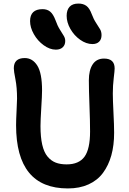

<svg xmlns="http://www.w3.org/2000/svg" viewBox="-20 -994 719 1072"><path d="M496.1 -748Q461.4 -748 427.5 -772Q393.6 -795.9 372.8 -832.8Q352.1 -869.6 352.1 -905.8Q352.1 -938 368.4 -956.1Q384.8 -974.1 418 -974.1Q444.8 -974.1 462.4 -961.2Q480 -948.2 492.2 -915Q502.4 -887.2 516.8 -865.5Q531.2 -843.8 539.1 -830.1Q546.9 -816.4 546.9 -797.9Q546.9 -774.4 533.4 -761.2Q520 -748 496.1 -748ZM292 -716.8Q257.8 -716.8 223.9 -741.5Q189.9 -766.1 168.9 -803.5Q147.9 -840.8 147.9 -876Q147.9 -942.9 217.8 -942.9Q243.2 -942.9 260 -929.2Q276.9 -915.5 290 -880.9Q300.3 -851.1 314.5 -828.6Q328.6 -806.2 336.4 -793.2Q344.2 -780.3 344.2 -765.1Q344.2 -743.2 330.3 -730Q316.4 -716.8 292 -716.8ZM358.9 58.1Q69.8 58.1 69.8 -294.9Q69.8 -324.2 72.5 -375.2Q75.2 -426.3 75.2 -442.9Q75.2 -505.4 66.2 -551Q57.1 -596.7 57.1 -612.8Q57.1 -669.9 118.2 -669.9Q161.6 -669.9 188.2 -627.9Q214.8 -585.9 214.8 -488.8Q214.8 -460.9 210.4 -391.1Q206.1 -321.3 206.1 -290Q206.1 -228.5 215.8 -186Q225.6 -143.6 245.4 -119.9Q265.1 -96.2 290.8 -86.2Q316.4 -76.2 352.1 -76.2Q420.4 -76.2 451.7 -118.9Q482.9 -161.6 482.9 -259.8Q482.9 -318.4 479.5 -405.5Q476.1 -492.7 476.1 -545.9Q476.1 -602.5 497.6 -634.8Q519 -667 561 -667Q620.1 -667 620.1 -611.8Q620.1 -599.6 615 -557.9Q609.9 -516.1 609.9 -472.2Q609.9 -438 613.5 -366Q617.2 -293.9 617.2 -252.9Q617.2 -182.6 601.6 -126.5Q585.9 -70.3 554.9 -28.6Q523.9 13.2 474.1 35.6Q424.3 58.1 358.9 58.1Z"/></svg>

Font: Shantell Sans Bouncy
Style: Regular
Weight: 600
Designer: Stephen Nixon, Anya Danilova, Shantell Martin
Foundry: Arrow Type
Version: Version 1.006;[9816181b4]